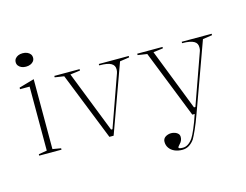

<svg xmlns="http://www.w3.org/2000/svg" viewBox="-119 -902 1684 1313"><g transform="rotate(-15 723.0 -245.5)"><path d="M134 -611Q116 -611 102.5 -617Q89 -623 81 -633.5Q73 -644 73 -658Q73 -673 81 -683.5Q89 -694 102.5 -700Q116 -706 134 -706Q152 -706 166 -700Q180 -694 188 -683.5Q196 -673 196 -658Q196 -644 188 -633.5Q180 -623 166 -617Q152 -611 134 -611ZM63 0V-10L122 -20V-473H54V-484L162 -515V-20L221 -10V0Z M560 0 369 -480 304 -490V-500H483V-490L413 -481L584 -45H594L723 -408Q725 -413 726 -420Q727 -427 727 -434Q727 -448 721.5 -458Q716 -468 703.5 -475.5Q691 -483 670.5 -486.5Q650 -490 619 -490V-500H831V-490L764 -480L590 0Z M1020 215Q989 215 965.5 204.5Q942 194 928.5 175Q915 156 915 131Q915 119 920 110.5Q925 102 933.5 96.5Q942 91 952.5 88Q963 85 974 85Q988 85 1001.5 90Q1015 95 1023 104Q1031 113 1031 127Q1031 140 1026 151.5Q1021 163 1011 173Q1004 181 1000.5 185.5Q997 190 997 193Q997 202 1028 202Q1047 202 1065 190Q1083 178 1098 156Q1110 138 1128 96Q1146 54 1164 0H1147L957 -480L891 -490V-500H1070V-490L1001 -481L1171 -45H1181L1310 -408Q1312 -413 1312.5 -419.5Q1313 -426 1313 -433Q1313 -446 1308 -456.5Q1303 -467 1290.5 -474.5Q1278 -482 1257.5 -486Q1237 -490 1206 -490V-500H1418V-490L1351 -480L1177 0Q1155 62 1136 104Q1117 146 1106 165Q1090 188 1068.5 201.5Q1047 215 1020 215Z"/></g></svg>

Font: Kalnia ExtraLight
Style: Regular
Weight: 250
Designer: Frida Medrano
Foundry: Frida Medrano
Version: Version 1.105